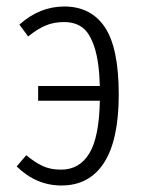

<svg xmlns="http://www.w3.org/2000/svg" viewBox="-20 -554 433 585"><path d="M175.8 -534.2Q257.3 -534.2 299.6 -470.9Q341.8 -407.7 341.8 -266.1Q341.8 -127.9 297.1 -58.3Q252.4 11.2 167 11.2Q90.3 11.2 30.8 -46.9L60.1 -81.1Q86.4 -59.1 110.1 -48.1Q133.8 -37.1 166 -37.1Q222.2 -37.1 252.2 -86.7Q282.2 -136.2 284.2 -247.1H96.2V-292H284.2Q282.2 -365.2 268.1 -409.2Q253.9 -453.1 231.4 -470Q209 -486.8 174.8 -486.8Q144 -486.8 118.7 -476.1Q93.3 -465.3 65.9 -442.9L39.1 -479Q100.6 -534.2 175.8 -534.2Z"/></svg>

Font: Fira Sans Compressed Light
Style: Regular
Weight: 300
Width: 1
Designer: Carrois Corporate & Edenspiekermann AG
Foundry: Carrois Corporate GbR & Edenspiekermann AG
Version: Version 4.203;PS 004.203;hotconv 1.0.88;makeotf.lib2.5.64775